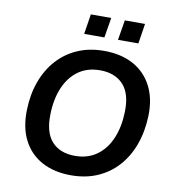

<svg xmlns="http://www.w3.org/2000/svg" viewBox="-97 -990 988 1085"><g transform="rotate(10 397.5 -447.5)"><path d="M383 10Q286 10 215.5 -28Q145 -66 108 -138Q71 -210 74 -311Q76 -399 103 -473.5Q130 -548 178.5 -602Q227 -656 294.5 -685.5Q362 -715 446 -715Q544 -715 614 -677Q684 -639 721.5 -567.5Q759 -496 756 -396Q753 -306 726 -231.5Q699 -157 650.5 -103Q602 -49 534.5 -19.5Q467 10 383 10ZM386 -102Q459 -102 511 -139.5Q563 -177 591 -243.5Q619 -310 621 -396Q624 -500 576.5 -551.5Q529 -603 443 -603Q370 -603 318.5 -566Q267 -529 239 -463Q211 -397 209 -310Q206 -205 253 -153.5Q300 -102 386 -102ZM512 -790 531 -905H647L629 -790ZM318 -790 336 -905H453L434 -790Z"/></g></svg>

Font: Nunito Sans 11pt
Style: Bold Italic
Weight: 700
Italic angle: -9°
Version: Version 3.101;gftools[0.9.27]